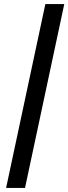

<svg xmlns="http://www.w3.org/2000/svg" viewBox="-20 -763 336 944"><path d="M10 161 203 -743H296L103 161Z"/></svg>

Font: Saira Medium
Style: Italic
Weight: 500
Italic angle: -12°
Designer: Hector Gatti with collaboration of the Omnibus-Type team
Foundry: Omnibus-Type
Version: Version 1.100; ttfautohint (v1.8.3)